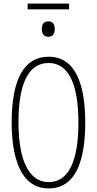

<svg xmlns="http://www.w3.org/2000/svg" viewBox="-20 -1040 540 1070"><path d="M134 -988H365V-1020H134ZM250 -835C277 -835 285 -855 285 -878C285 -903 276 -921 250 -921C222 -921 213 -903 213 -878C213 -853 223 -835 250 -835ZM251 10C411 10 455 -162 455 -358C455 -569 401 -724 251 -724C116 -724 45 -601 45 -358C45 -170 91 10 251 10ZM251 -25C142 -25 83 -146 83 -358C83 -569 136 -689 251 -689C362 -689 417 -571 417 -358C417 -141 362 -25 251 -25Z"/></svg>

Font: Noto Sans Mono ExtraCondensed ExtraLight
Style: Regular
Weight: 200
Width: 2
Designer: Monotype Design Team
Foundry: Monotype Imaging Inc.
Version: Version 2.014